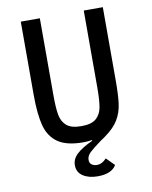

<svg xmlns="http://www.w3.org/2000/svg" viewBox="-97 -770 834 1051"><g transform="rotate(-10 320.0 -244.5)"><path d="M198 -698V-271Q198 -200 205 -161Q212 -122 238 -99.5Q264 -77 320 -77Q376 -77 402 -99.5Q428 -122 435 -161Q442 -200 442 -271V-698H548V-291Q548 -209 541.5 -161Q535 -113 511.5 -74Q488 -35 439 0Q434 4 427.5 8.5Q421 13 413 18Q366 52 346 71Q326 90 326 112Q326 130 338 138.5Q350 147 367 147Q396 147 420 120L464 164Q453 185 427 197Q401 209 361 209Q311 209 279 188Q247 167 247 128Q247 93 276 66Q305 39 364 12L362 8Q342 12 315 12Q223 12 174.5 -21.5Q126 -55 109 -119Q92 -183 92 -291V-698Z"/></g></svg>

Font: Writer Medium
Style: Regular
Weight: 500
Monospace: yes
Designer: Mike Abbink, Paul van der Laan, Pieter van Rosmalen
Foundry: Bold Monday
Version: Version 2.001 2020